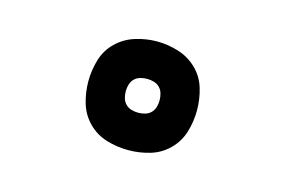

<svg xmlns="http://www.w3.org/2000/svg" viewBox="-50 -889 700 471"><g transform="rotate(15 300.0 -654.0)"><path d="M300 -516Q272 -516 245 -524Q218 -532 198 -552Q178 -572 170 -599Q162 -626 162 -654Q162 -682 170 -709Q178 -736 198 -755.5Q218 -775 245 -783.5Q272 -792 300 -792Q328 -792 355 -783.5Q382 -775 402 -755.5Q422 -736 430 -709Q438 -682 438 -654Q438 -626 430 -599Q422 -572 402 -552Q382 -532 355 -524Q328 -516 300 -516ZM300 -611Q309 -611 317.5 -613.5Q326 -616 332 -622Q338 -628 340.5 -636.5Q343 -645 343 -654Q343 -663 340.5 -671.5Q338 -680 332 -686Q326 -692 317.5 -694.5Q309 -697 300 -697Q291 -697 282.5 -694.5Q274 -692 268 -686Q262 -680 259.5 -671.5Q257 -663 257 -654Q257 -645 259.5 -636.5Q262 -628 268 -622Q274 -616 282.5 -613.5Q291 -611 300 -611Z"/></g></svg>

Font: Iosevka Heavy Extended
Style: Regular
Weight: 900
Width: 7
Monospace: yes
Designer: Belleve Invis
Foundry: Belleve Invis
Version: Version 32.5.0; ttfautohint (v1.8.4)